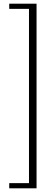

<svg xmlns="http://www.w3.org/2000/svg" viewBox="-20 -820 278 1040"><path d="M178 200H30V172H137V-772H30V-800H178Z"/></svg>

Font: Big Shoulders Stencil Text Thin
Style: Regular
Weight: 100
Designer: Patric King
Foundry: XO Type Co
Version: Version 2.001